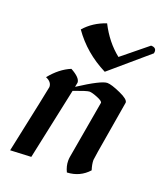

<svg xmlns="http://www.w3.org/2000/svg" viewBox="-134 -801 769 902"><g transform="rotate(20 250.5 -349.5)"><path d="M307.1 11.7Q293.9 -15.6 293.9 -42.5Q293.9 -52.2 295.4 -61.5L345.7 -350.6Q345.7 -359.4 318.1 -370.6Q290.5 -381.8 277.3 -381.8Q265.1 -381.8 201.2 -357.9L125 0L21 4.9Q92.8 -332.5 92.8 -337.4Q92.8 -362.8 62 -375.5Q106.4 -430.7 160.6 -453.1Q210 -426.3 210 -401.9Q210 -398.9 205.6 -379.4Q312.5 -448.7 342.3 -448.7Q362.8 -448.7 409.7 -427.7Q454.6 -407.7 454.6 -391.1L430.2 -246.1Q404.3 -95.2 404.3 -86.4Q404.3 -64.9 413.1 -37.6Q371.6 8.8 307.1 11.7ZM312.5 -493.7Q204.6 -547.9 138.7 -642.1Q180.7 -689.9 245.1 -711.4Q286.1 -630.9 349.1 -581.1L475.1 -683.6Q501 -683.6 501 -663.1Q501 -659.2 500 -654.3Z"/></g></svg>

Font: Balgruf
Style: Italic
Weight: 500
Italic angle: -12°
Designer: Paul James Miller
Foundry: High-Logic / Made with FontCreator
Version: Version 1.201;March 28, 2021;FontCreator 13.0.0.2683 64-bit